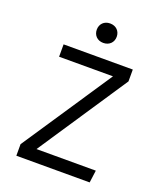

<svg xmlns="http://www.w3.org/2000/svg" viewBox="-160 -993 920 1095"><g transform="rotate(20 300.0 -446.0)"><path d="M317 -892C281 -892 257 -867 257 -833C257 -799 281 -774 317 -774C354 -774 378 -799 378 -833C378 -867 354 -892 317 -892ZM167 -75 528 -617V-689H108V-614H435L72 -70V0H517L527 -75Z"/></g></svg>

Font: FiraMono Nerd Font
Style: Regular
Weight: 400
Designer: Carrois Corporate & Edenspiekermann AG
Foundry: Carrois Corporate GbR & Edenspiekermann AG
Version: Version 003.206;Nerd Fonts 3.3.0